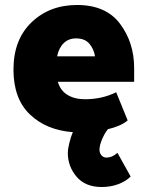

<svg xmlns="http://www.w3.org/2000/svg" viewBox="-20 -521 590 770"><path d="M289 -501Q405 -501 461.5 -425.5Q518 -350 518 -248V-193H212Q222 -158 250.5 -140.5Q279 -123 321 -123Q353 -123 384 -129.5Q415 -136 446 -151L492 -38Q476 -25 455.5 -16.5Q435 -8 413 -3Q401 11 390 36Q379 61 379 80Q379 92 386.5 101.5Q394 111 408 111Q417 111 427.5 107Q438 103 451 92L504 187Q485 206 454.5 217.5Q424 229 388 229Q322 229 287 187.5Q252 146 252 93Q252 77 258 52.5Q264 28 272 9Q166 1 100 -62Q34 -125 34 -242Q34 -362 106.5 -431.5Q179 -501 289 -501ZM285 -367Q255 -367 235.5 -348Q216 -329 209 -295H361Q357 -323 339 -345Q321 -367 285 -367Z"/></svg>

Font: Palanquin Dark SemiBold
Style: Regular
Weight: 600
Designer: Pria Ravichandran
Version: Version 1.001